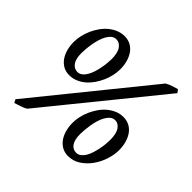

<svg xmlns="http://www.w3.org/2000/svg" viewBox="-154 -768 950 950"><g transform="rotate(45 321.0 -293.5)"><path d="M524.9 -189Q524.9 -233.4 510 -254.6Q495.1 -275.9 474.1 -275.9Q459 -275.9 447.8 -266.6Q436.5 -257.3 428 -242.4Q419.4 -227.5 413.8 -208.7Q408.2 -189.9 405 -170.9Q401.9 -151.9 400.4 -134.5Q398.9 -117.2 398.9 -105Q398.9 -64 413.1 -44.4Q427.2 -24.9 450.2 -24.9Q464.4 -24.9 475.6 -33.7Q486.8 -42.5 495.1 -56.6Q503.4 -70.8 509 -88.9Q514.6 -106.9 518.3 -125.2Q522 -143.6 523.4 -160.2Q524.9 -176.8 524.9 -189ZM247.1 -476.1Q247.1 -520.5 231.9 -541.7Q216.8 -563 194.8 -563Q179.7 -563 168.5 -553.7Q157.2 -544.4 148.9 -529.5Q140.6 -514.6 135 -495.8Q129.4 -477.1 126.2 -458Q123 -439 121.6 -421.6Q120.1 -404.3 120.1 -392.1Q120.1 -351.1 134.8 -331.5Q149.4 -312 171.9 -312Q186 -312 197.3 -320.8Q208.5 -329.6 216.8 -343.8Q225.1 -357.9 231 -376Q236.8 -394 240.2 -412.4Q243.7 -430.7 245.4 -447.3Q247.1 -463.9 247.1 -476.1ZM591.8 -184.1Q591.8 -151.9 580.3 -116.7Q568.8 -81.5 547.9 -52.2Q526.9 -22.9 497.8 -3.9Q468.8 15.1 433.1 15.1Q409.7 15.1 391.1 4.9Q372.6 -5.4 359.6 -23.2Q346.7 -41 339.8 -65.4Q333 -89.8 333 -118.2Q333 -139.2 338.1 -162.1Q343.3 -185.1 353 -207Q362.8 -229 376.7 -248.8Q390.6 -268.6 408.2 -283.4Q425.8 -298.3 446.8 -307.1Q467.8 -315.9 491.2 -315.9Q515.1 -315.9 533.9 -305.9Q552.7 -295.9 565.4 -278.1Q578.1 -260.3 585 -236.1Q591.8 -211.9 591.8 -184.1ZM125 -7.8Q120.1 -4.4 111.6 -0.7Q103 2.9 93.5 6.1Q84 9.3 75 12.2Q65.9 15.1 60.1 17.1L50.8 0L521 -580.1Q534.7 -588.4 552.5 -594.2Q570.3 -600.1 584 -604L596.2 -587.9ZM313 -471.2Q313 -449.7 307.9 -426.8Q302.7 -403.8 293 -381.8Q283.2 -359.9 269.3 -339.8Q255.4 -319.8 237.8 -304.7Q220.2 -289.6 199 -280.8Q177.7 -272 153.8 -272Q130.4 -272 112.1 -282.2Q93.8 -292.5 80.8 -310.3Q67.9 -328.1 61 -352.5Q54.2 -377 54.2 -404.8Q54.2 -426.3 59.3 -449.2Q64.5 -472.2 74.2 -494.1Q84 -516.1 97.9 -535.9Q111.8 -555.7 129.6 -570.6Q147.5 -585.4 168.2 -594.2Q189 -603 212.9 -603Q236.3 -603 255.1 -593Q273.9 -583 286.6 -565.2Q299.3 -547.4 306.2 -523.2Q313 -499 313 -471.2Z"/></g></svg>

Font: Gentium Plus Viet
Style: Italic
Weight: 400
Italic angle: -8°
Designer: J. Victor Gaultney, Annie Olsen, Iska Routamaa, Becca Hirsbrunner
Foundry: SIL International
Version: Version 5.000